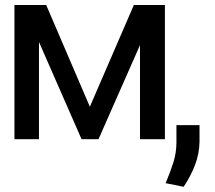

<svg xmlns="http://www.w3.org/2000/svg" viewBox="-20 -548 847 756"><path d="M333.8 -127.8 507.1 -528.4H629.3V0H531.2V-370.4L367.9 0H301.1L133.5 -382.5V0H36.9V-528.4H161.9ZM765.6 -55.4V11.4Q764.6 58.2 747.7 102.1Q730.8 146 703.1 187.5L632.1 173.3Q650.2 130.7 662.5 92Q674.7 53.3 674.7 12.8V-55.4Z"/></svg>

Font: Interface
Style: Regular
Weight: 400
Designer: Rasmus Andersson
Foundry: rsms
Version: Version 1.8